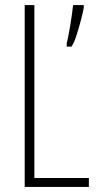

<svg xmlns="http://www.w3.org/2000/svg" viewBox="-20 -734 387 754"><path d="M77 0V-714H115V-35H329V0ZM309 -704Q306 -686 298 -655.5Q290 -625 280.5 -595.5Q271 -566 261 -551H242V-564Q244 -571 248 -590.5Q252 -610 256 -635Q260 -660 263 -681.5Q266 -703 267 -714H309Z"/></svg>

Font: Noto Sans Khmer UI ExtraCondensed ExtraLight
Style: Regular
Weight: 200
Width: 2
Designer: Danh Hong and the Monotype Design Team
Foundry: Monotype Imaging Inc.
Version: Version 2.002; ttfautohint (v1.8.4.7-5d5b)